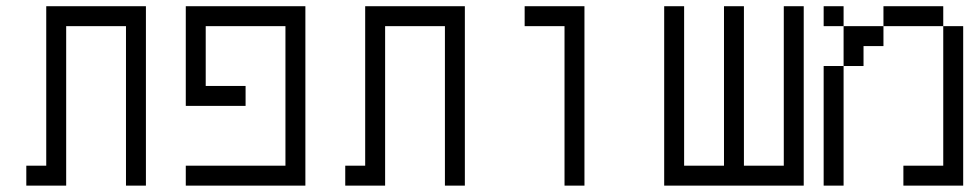

<svg xmlns="http://www.w3.org/2000/svg" viewBox="-20 -582 3040 602"><path d="M437.5 0H375V-500H187.5V0H62.5V-62.5H125V-562.5H437.5Z M937.5 0H562.5V-62.5H875V-500H625V-312.5H750V-250H562.5V-562.5H937.5Z M1437.5 0H1375V-500H1187.5V0H1062.5V-62.5H1125V-562.5H1437.5Z M1812.5 0H1750V-500H1625V-562.5H1812.5Z M2125 -62.5H2250V-562.5H2312.5V-62.5H2437.5V-562.5H2500V0H2062.5V-562.5H2125Z M2625 -500H2562.5V-562.5H2625ZM2562.5 -375H2625V0H2562.5ZM2625 -500H2750V-437.5H2687.5V-375H2625ZM2750 -562.5H2937.5V-500H2750ZM2812.5 -62.5H2937.5V-500H3000V0H2812.5Z"/></svg>

Font: 寒蝉点阵体 16px
Style: Regular
Weight: 400
Designer: Designed by Warren2060
Foundry: ChillType
Version: Version 1.000